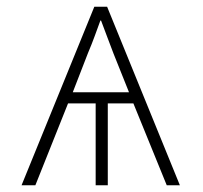

<svg xmlns="http://www.w3.org/2000/svg" viewBox="-20 -550 603 570"><path d="M44 0H85L182 -243H264V0H300V-243H376L475 0H514L298 -530H260ZM196 -276 241 -392C258 -432 266 -457 278 -489H280C292 -458 301 -432 317 -391L363 -276Z"/></svg>

Font: Noto Sans Mono SemiCondensed ExtraLight
Style: Regular
Weight: 200
Width: 4
Designer: Monotype Design Team
Foundry: Monotype Imaging Inc.
Version: Version 2.014